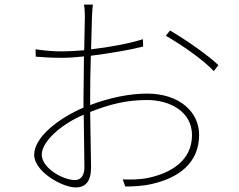

<svg xmlns="http://www.w3.org/2000/svg" viewBox="-20 -805 1040 837"><path d="M721 -672 703 -649C769 -611 862 -548 912 -495L932 -521C889 -563 787 -634 721 -672ZM345 -305 348 -75C348 -44 335 -20 307 -20C255 -20 162 -72 162 -131C162 -187 245 -263 345 -305ZM135 -590 136 -558C169 -555 205 -553 252 -553C278 -553 311 -555 346 -559L344 -379V-336C237 -290 129 -208 129 -130C129 -57 251 12 310 12C353 12 377 -14 377 -76L373 -317C460 -351 532 -369 621 -369C723 -369 817 -317 817 -216C817 -103 722 -50 628 -30C587 -21 546 -22 515 -23L526 8C555 8 599 7 642 -3C758 -29 848 -94 848 -217C848 -319 760 -397 621 -397C545 -397 457 -379 373 -347V-382C373 -432 374 -500 376 -562C456 -572 545 -587 604 -602L603 -634C543 -615 456 -599 377 -590L381 -734C382 -756 383 -768 385 -785H346C349 -770 350 -751 350 -732L347 -586C312 -583 279 -581 252 -581C215 -581 186 -583 135 -590Z"/></svg>

Font: Harano Aji Gothic ExtraLight
Style: Regular
Weight: 250
Foundry: Masamichi Hosoda
Version: HaranoAjiGothic-ExtraLight version 20230610;ttx 4.39.4